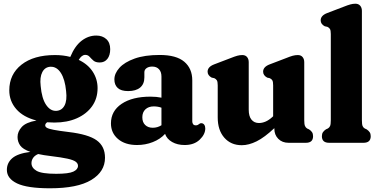

<svg xmlns="http://www.w3.org/2000/svg" viewBox="-20 -769 2032 1034"><path d="M350 -58Q456 -45.5 500.8 -13.2Q545.5 19 545.5 80.5Q545.5 155.5 471.5 200.2Q397.5 245 249.5 245Q127 245 72 218.8Q17 192.5 17 146Q17 108 46.2 82.8Q75.5 57.5 143.5 49Q102.5 34.5 88.5 14.2Q74.5 -6 74.5 -31.5Q74.5 -60 97 -85Q119.5 -110 176.5 -120Q105.5 -138 67.8 -181.2Q30 -224.5 30 -282.5Q30 -369 95.8 -420.8Q161.5 -472.5 276 -472.5Q320.5 -472.5 358.5 -462.5L359 -463.5Q383.5 -522 419.8 -549.8Q456 -577.5 498.5 -577.5Q531.5 -577.5 552.5 -558.5Q573.5 -539.5 573.5 -504Q573.5 -471.5 558.5 -452Q543.5 -432.5 517 -432.5Q494.5 -432.5 483 -442.8Q471.5 -453 462.5 -463.2Q453.5 -473.5 439 -473.5Q420 -473.5 404 -446.5Q453.5 -423 479.5 -382.8Q505.5 -342.5 505.5 -294.5Q505.5 -238.5 476 -197Q446.5 -155.5 394.2 -132.2Q342 -109 273 -109Q253 -109 234 -110.5Q223.5 -103 223.5 -94Q223.5 -86 233 -80.5Q242.5 -75 269.5 -69.8Q296.5 -64.5 350 -58ZM251.5 -409.5Q222 -408 207.8 -380.5Q193.5 -353 199 -306Q205 -239 228 -204.8Q251 -170.5 283 -172Q313 -173.5 327.5 -200.8Q342 -228 336 -278.5Q330 -341.5 307.8 -376.2Q285.5 -411 251.5 -409.5ZM149.5 109.5Q149.5 135 177 151Q204.5 167 282.5 167Q350 167 375 155.2Q400 143.5 400 124Q400 111 387.5 101.8Q375 92.5 343.2 85.5Q311.5 78.5 253.5 71.5Q215 67 185.5 60.5Q167 68.5 158.2 81.5Q149.5 94.5 149.5 109.5Z M577.5 -104.5Q577.5 -171 635 -209.8Q692.5 -248.5 790.5 -248.5Q823 -248.5 849.5 -243V-357Q849.5 -382 836.2 -396.2Q823 -410.5 800 -410.5Q781 -410.5 769.2 -402Q757.5 -393.5 757.5 -380V-352.5Q757.5 -316.5 734.8 -297.5Q712 -278.5 670 -278.5Q632 -278.5 614 -295.2Q596 -312 596 -341Q596 -373.5 623.2 -403.8Q650.5 -434 704.8 -453.5Q759 -473 840 -473Q929.5 -473 972.5 -436.5Q1015.5 -400 1015.5 -336V-115Q1015.5 -106.5 1020 -100.2Q1024.5 -94 1034.5 -94Q1040.5 -94 1044.2 -95.8Q1048 -97.5 1051 -100Q1053.5 -102 1056.5 -103.8Q1059.5 -105.5 1063.5 -105.5Q1074 -105.5 1079.8 -97.5Q1085.5 -89.5 1085.5 -77.5Q1085.5 -45.5 1055.5 -16.8Q1025.5 12 974.5 12Q935.5 12 907 -4.2Q878.5 -20.5 869 -48Q843 -19.5 803 -3.8Q763 12 718 12Q653.5 12 615.5 -20.5Q577.5 -53 577.5 -104.5ZM746.5 -137.5Q746.5 -110.5 762 -95.8Q777.5 -81 802.5 -81Q828 -81 849.5 -94.5V-189Q830.5 -196 808 -196Q780 -196 763.2 -180.2Q746.5 -164.5 746.5 -137.5Z M1152.5 -136.5V-309.5Q1152.5 -329 1147.8 -336.5Q1143 -344 1134 -348L1120 -351Q1098 -363 1098 -383Q1098 -408.5 1132.5 -422L1221.5 -456Q1244 -465 1257.8 -468.8Q1271.5 -472.5 1285 -472.5Q1301.5 -472.5 1310.5 -461.8Q1319.5 -451 1319.5 -434V-178Q1319.5 -143 1334.2 -124.8Q1349 -106.5 1374.5 -106.5Q1392 -106.5 1410.2 -114.2Q1428.5 -122 1448 -140L1451 -143V-309.5Q1451 -329 1446.5 -336.5Q1442 -344 1432.5 -348L1419 -351Q1397 -363 1397 -383Q1397 -408.5 1431.5 -422L1520.5 -456Q1542.5 -465 1556.5 -468.8Q1570.5 -472.5 1584 -472.5Q1600.5 -472.5 1609.5 -461.8Q1618.5 -451 1618.5 -434V-121.5Q1618.5 -99.5 1622.5 -90.5Q1626.5 -81.5 1634 -77L1644 -72.5Q1655 -65.5 1660.5 -57Q1666 -48.5 1666 -35.5Q1666 0 1627.5 0H1534Q1500 0 1478.8 -21.2Q1457.5 -42.5 1457.5 -75.5V-79Q1404.5 -29 1362.2 -8Q1320 13 1282 13Q1223.5 13 1188 -27.5Q1152.5 -68 1152.5 -136.5Z M1929 -710.5V-121.5Q1929 -99 1932.8 -90.2Q1936.5 -81.5 1944.5 -77L1954.5 -72.5Q1965 -65.5 1970.8 -57Q1976.5 -48.5 1976.5 -35.5Q1976.5 0 1937.5 0H1752.5Q1713.5 0 1713.5 -35.5Q1713.5 -48.5 1719.2 -57Q1725 -65.5 1735.5 -72.5L1745.5 -77Q1753.5 -81.5 1757.5 -90.2Q1761.5 -99 1761.5 -121.5V-586Q1761.5 -605.5 1756.8 -613Q1752 -620.5 1743 -624.5L1729 -627.5Q1707 -639 1707 -659.5Q1707 -685 1741.5 -698.5L1830.5 -732.5Q1853 -741.5 1866.8 -745.2Q1880.5 -749 1894 -749Q1910.5 -749 1919.8 -738.2Q1929 -727.5 1929 -710.5Z"/></svg>

Font: Fraunces 72pt S100
Style: Bold
Weight: 700
Version: Version 1.000; ttfautohint (v1.8.3)